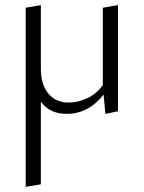

<svg xmlns="http://www.w3.org/2000/svg" viewBox="-20 -438 560 747"><path d="M380 -408 439 -418V-5L390 5L383 -70Q324 5 239 5Q174 5 139 -42V279L80 289V-408L139 -418V-171Q139 -109 168 -74Q197 -39 248 -39Q283 -39 319.5 -56Q356 -73 380 -107Z"/></svg>

Font: EauTestText Semilight
Style: Italic
Weight: 300
Italic angle: -12°
Designer: Christian Thalmann (Catharsis Fonts)
Version: Version 0.001;PS 000.001;hotconv 1.0.88;makeotf.lib2.5.64775